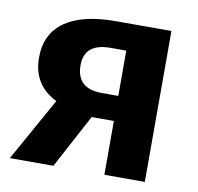

<svg xmlns="http://www.w3.org/2000/svg" viewBox="-65 -597 684 664"><g transform="rotate(10 277.0 -265.0)"><path d="M289 -530H485V0H343V-189H265L164 0H11L135 -222Q50 -264 50 -360Q50 -444 111.5 -487Q173 -530 289 -530ZM285 -277H343V-436H288Q196 -436 196 -359Q196 -277 285 -277Z"/></g></svg>

Font: Fira Sans SemiBold
Style: Regular
Weight: 600
Designer: bBox Type GmbH & Carrois Corporate GbR & Edenspiekermann AG
Foundry: bBox Type GmbH & Carrois Corporate GbR & Edenspiekermann AG
Version: Version 4.301;PS 004.301;hotconv 1.0.88;makeotf.lib2.5.64775